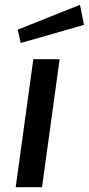

<svg xmlns="http://www.w3.org/2000/svg" viewBox="-20 -775 368 795"><path d="M118 -530 45 0H154L227 -530ZM53 -652 66 -597 328 -672 311 -755Z"/></svg>

Font: Cheyenne Sans Medium
Style: Italic
Weight: 500
Italic angle: -8.13011°
Designer: The Public Sans project authors (U.S. Web Design System), Libre Franklin designed by Pablo Impallari and Rodrigo Fuenzal
Foundry: The Cheyenne Sans Project Authors
Version: Version 2.007